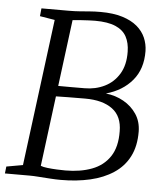

<svg xmlns="http://www.w3.org/2000/svg" viewBox="-53 -797 723 851"><g transform="rotate(5 308.0 -371.5)"><path d="M249 7Q226.5 7 200.8 5.2Q175 3.5 151.2 1.8Q127.5 0 110.5 0H0L3.5 -31L76.5 -44L160.5 -697L94 -708L97.5 -743H217.5Q246.5 -743 268.5 -744.8Q290.5 -746.5 312 -748.2Q333.5 -750 360.5 -750Q417 -750 457.2 -737.5Q497.5 -725 523 -703.5Q548.5 -682 560.8 -653.8Q573 -625.5 573.5 -594.5Q574.5 -515 531.5 -463.8Q488.5 -412.5 415 -392Q458 -387.5 494 -367.2Q530 -347 552 -314Q574 -281 574.5 -236.5Q575 -171.5 551.2 -125.2Q527.5 -79 483.2 -49.8Q439 -20.5 379.5 -6.8Q320 7 249 7ZM265.5 -36.5Q332.5 -36.5 383.5 -55.8Q434.5 -75 463 -117.8Q491.5 -160.5 490.5 -230Q490.5 -297 447 -329.2Q403.5 -361.5 326 -361.5Q278 -361.5 247.5 -361Q217 -360.5 195.5 -360L155.5 -47.5Q166 -43 186 -40.8Q206 -38.5 227.8 -37.5Q249.5 -36.5 265.5 -36.5ZM201.5 -407Q227.5 -406.5 259 -406.8Q290.5 -407 319 -407Q367.5 -407 407.8 -426.8Q448 -446.5 472 -486Q496 -525.5 495 -585Q494.5 -624 479.5 -651.8Q464.5 -679.5 430.5 -694.2Q396.5 -709 339 -709Q330 -709 311.2 -708.2Q292.5 -707.5 272.8 -706Q253 -704.5 239.5 -703Z"/></g></svg>

Font: Merriweather 48pt Light
Style: Italic
Weight: 300
Italic angle: -7.8°
Version: Version 2.101